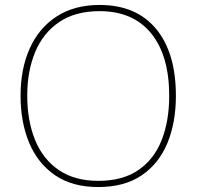

<svg xmlns="http://www.w3.org/2000/svg" viewBox="-20 -745 794 775"><path d="M690 -358Q690 -250 655.5 -167Q621 -84 551.5 -37Q482 10 376 10Q272 10 202.5 -37.5Q133 -85 98 -168Q63 -251 63 -359Q63 -467 100 -549.5Q137 -632 208.5 -678.5Q280 -725 382 -725Q530 -725 610 -628.5Q690 -532 690 -358ZM90 -359Q90 -259 121 -181.5Q152 -104 216 -59.5Q280 -15 377 -15Q475 -15 538.5 -58.5Q602 -102 632.5 -179.5Q663 -257 663 -358Q663 -521 590 -610.5Q517 -700 382 -700Q284 -700 219 -656Q154 -612 122 -535Q90 -458 90 -359Z"/></svg>

Font: Noto Sans Kannada Thin
Style: Regular
Weight: 100
Designer: Jelle Bosma - Monotype Design Team
Foundry: Monotype Imaging Inc.
Version: Version 2.005; ttfautohint (v1.8.4.7-5d5b)